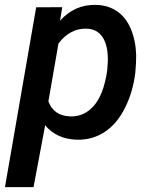

<svg xmlns="http://www.w3.org/2000/svg" viewBox="-48 -558 619 781"><path d="M502.4 -262.2Q492.7 -183.1 460.2 -118.7Q427.7 -54.2 377.7 -21.2Q327.6 11.7 265.6 10.3Q183.1 8.3 135.7 -48.3L88.4 203.1H-27.8L99.1 -528.3L205.1 -528.8L196.3 -474.1Q256.8 -540 340.3 -538.1Q390.6 -537.6 427.7 -512.5Q464.8 -487.3 484.6 -439.5Q504.4 -391.6 505.9 -333Q506.3 -303.2 502.4 -262.2ZM388.2 -272.5 390.6 -308.1Q392.1 -371.1 369.9 -405.8Q347.7 -440.4 303.2 -441.4Q237.8 -443.4 189.9 -381.3L148.9 -145.5Q170.9 -86.4 238.3 -84.5Q295.9 -83 335.2 -129.4Q374.5 -175.8 388.2 -272.5Z"/></svg>

Font: RobotoDraft Medium
Style: Italic
Weight: 500
Italic angle: -12°
Version: Version 2.001152; 2014